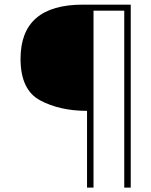

<svg xmlns="http://www.w3.org/2000/svg" viewBox="-20 -746 665 844"><path d="M391.1 78.6V-699H526.2V78.6H554.7V-725.6H344.2Q70.3 -725.6 70.3 -487.6Q70.3 -350.6 156.7 -304.7Q243.1 -258.7 362.6 -258.7V78.6Z"/></svg>

Font: Arad-FD-VF Thin
Style: Regular
Weight: 100
Designer: Mohammad Darvishi
Version: Version 1.010;September 21, 2024;FontCreator 15.0.0.2992 64-